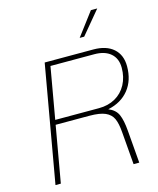

<svg xmlns="http://www.w3.org/2000/svg" viewBox="-133 -1016 915 1109"><g transform="rotate(-15 324.5 -461.5)"><path d="M467 -344Q509 -327 524 -292.5Q539 -258 544 -195L560 0H526L510 -195Q506 -249 492.5 -278Q479 -307 446.5 -321.5Q414 -336 351 -336H150L91 0H59L182 -700H473Q550 -700 593 -662Q636 -624 636 -556Q636 -472 591.5 -416.5Q547 -361 467 -344ZM604 -556Q604 -611 569 -641.5Q534 -672 471 -672H209L155 -364H417Q472 -364 514.5 -388Q557 -412 580.5 -456Q604 -500 604 -556ZM518 -923H556L441 -785H414Z"/></g></svg>

Font: KoHo ExtraLight
Style: Italic
Weight: 275
Italic angle: -10°
Version: Version 1.000; ttfautohint (v1.6)